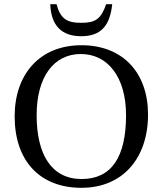

<svg xmlns="http://www.w3.org/2000/svg" viewBox="-20 -885 777 917"><path d="M369 12C566 12 687 -129 687 -338C687 -536 568 -669 369 -669C171 -669 50 -532 50 -329C50 -117 170 12 369 12ZM370 -30C226 -30 155 -147 155 -335C155 -518 237 -627 366 -627C496 -627 582 -515 582 -335C582 -134 512 -30 370 -30ZM368 -712C461 -712 505 -761 516 -865H487C462 -793 435 -776 368 -776C302 -776 269 -793 250 -865H220C224 -761 276 -712 368 -712Z"/></svg>

Font: STIX Two Text
Style: Regular
Weight: 400
Designer: Ross Mills, John Hudson & Paul Hanslow, Tiro Typeworks Ltd; with prior portions MicroPress Inc., and Coen Hoffman.
Foundry: Tiro Typeworks Ltd
Version: Version 2.13 b171